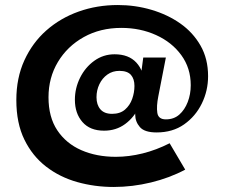

<svg xmlns="http://www.w3.org/2000/svg" viewBox="-20 -564 898 764"><path d="M432 180Q357 180 287.5 160.5Q218 141 163.5 99Q109 57 77 -8.5Q45 -74 45 -166Q45 -254 77 -324Q109 -394 164.5 -443Q220 -492 293 -518Q366 -544 449 -544Q518 -544 582.5 -525Q647 -506 697.5 -470.5Q748 -435 778 -382.5Q808 -330 808 -261Q808 -203 783 -152Q758 -101 712.5 -69Q667 -37 603 -37Q555 -37 536.5 -58.5Q518 -80 518 -108Q518 -132 523.5 -154.5Q529 -177 532 -198L550 -335H640L610 -181Q602 -141 606 -115Q610 -89 640 -89Q672 -89 693.5 -108Q715 -127 727 -158Q739 -189 739 -225Q739 -293 701.5 -344.5Q664 -396 601 -424.5Q538 -453 463 -453Q379 -453 313.5 -416.5Q248 -380 210.5 -317.5Q173 -255 173 -177Q173 -98 208 -45.5Q243 7 303.5 33.5Q364 60 441 60Q493 60 547.5 46.5Q602 33 655 6L717 111Q655 144 581 162Q507 180 432 180ZM394 -44Q338 -44 308 -78.5Q278 -113 278 -167Q278 -213 298.5 -254.5Q319 -296 355 -322Q391 -348 436 -348Q492 -348 522.5 -315Q553 -282 553 -230Q553 -182 533.5 -139.5Q514 -97 478 -70.5Q442 -44 394 -44ZM426 -111Q458 -111 477.5 -128Q497 -145 506 -170.5Q515 -196 515 -222Q515 -250 501 -266Q487 -282 455 -282Q428 -282 407.5 -267.5Q387 -253 375.5 -229Q364 -205 364 -177Q364 -147 379.5 -129Q395 -111 426 -111Z"/></svg>

Font: Darker Grotesque ExtraBold
Style: Regular
Weight: 800
Designer: Gabriel Lam
Foundry: TypeRant
Version: Version 1.000;gftools[0.9.28]